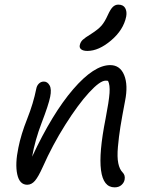

<svg xmlns="http://www.w3.org/2000/svg" viewBox="-20 -786 641 826"><path d="M356 -566.9Q338.4 -566.9 329.6 -573.5Q320.8 -580.1 323.2 -591.8Q326.2 -605.5 335.9 -614.7Q345.7 -624 372.1 -640.1Q402.8 -659.7 416.7 -675.8Q430.7 -691.9 443.8 -721.2Q455.6 -747.1 465.8 -756.6Q476.1 -766.1 488.8 -766.1Q510.3 -766.1 518.6 -751.2Q526.9 -736.3 522.9 -714.8Q511.2 -657.2 458 -612.1Q404.8 -566.9 356 -566.9ZM473.1 20Q375.5 20 434.1 -274.9Q448.7 -350.1 451.2 -385.5Q453.6 -420.9 444.8 -438Q441.9 -439 434.1 -439Q410.2 -439 363 -387.7Q315.9 -336.4 260.7 -249Q205.6 -161.6 164.1 -67.9Q145 -25.4 130.4 -8.3Q115.7 8.8 97.2 8.8Q64 8.8 54.2 -36.1Q44.4 -81.1 59.1 -150.9Q70.3 -207.5 96.9 -274.4Q123.5 -341.3 136.2 -404.8Q138.7 -418 147.5 -426.5Q156.2 -435.1 168.9 -435.1Q184.1 -435.1 193.4 -418.7Q202.6 -402.3 195.8 -369.1Q189 -335.4 159.7 -259Q130.4 -182.6 118.2 -111.8Q205.1 -297.9 294.7 -401.9Q384.3 -505.9 454.1 -505.9Q496.6 -505.9 514.2 -462.9Q531.7 -419.9 518.1 -352.1Q504.9 -283.2 498 -240.5Q491.2 -197.8 487.3 -154.1Q483.4 -110.4 488.8 -84Q494.1 -57.6 507.8 -43.9Q519.5 -32.2 516.1 -13.2Q513.7 0 502.4 10Q491.2 20 473.1 20Z"/></svg>

Font: Shantell Sans Irregular
Style: Italic
Weight: 300
Italic angle: -11.31°
Designer: Stephen Nixon, Anya Danilova, Shantell Martin
Foundry: Arrow Type
Version: Version 1.006;[9816181b4]